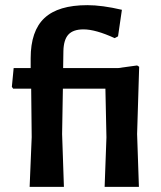

<svg xmlns="http://www.w3.org/2000/svg" viewBox="-20 -725 625 745"><path d="M319 -705Q376 -705 453 -687L438 -584L425 -577Q351 -611 304 -611Q264 -611 245.5 -591Q227 -571 226 -527L225 -461H439L512 -471L520 -466L512 -205L519 0H386L393 -192L389 -381H224L221 -205L228 0H95L103 -193L101 -381H31L26 -388L33 -461H99V-499Q99 -605 152.5 -655Q206 -705 319 -705Z"/></svg>

Font: Alegreya Sans SC
Style: Bold
Weight: 700
Designer: Juan Pablo del Peral
Foundry: Huerta Tipografica
Version: Version 2.007